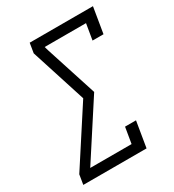

<svg xmlns="http://www.w3.org/2000/svg" viewBox="-178 -838 855 941"><g transform="rotate(-30 250.0 -367.5)"><path d="M15 0 24 -55 227 -368 127 -680 136 -735H494L470 -590H408L423 -680H189L196 -656L289 -368L86 -55H320L335 -145H397L373 0Z"/></g></svg>

Font: Iosevka Curly Slab Light
Style: Italic
Weight: 300
Italic angle: -9°
Monospace: yes
Designer: Belleve Invis
Foundry: Belleve Invis
Version: Version 22.1.2; ttfautohint (v1.8.4)